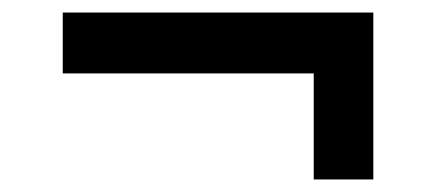

<svg xmlns="http://www.w3.org/2000/svg" viewBox="-20 -550 695 306"><path d="M575 -264H480V-433H80V-530H575Z"/></svg>

Font: Be Vietnam SemiBold
Style: Regular
Weight: 600
Designer: Gabriel Lam
Foundry: TypeRant
Version: Version 4.000